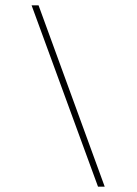

<svg xmlns="http://www.w3.org/2000/svg" viewBox="-20 -651 512 717"><path d="M346 46 98 -631H124L371 46Z"/></svg>

Font: Alumni Sans Thin Thin
Style: Italic
Weight: 250
Italic angle: -8°
Version: Version 1.016